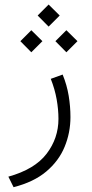

<svg xmlns="http://www.w3.org/2000/svg" viewBox="-20 -546 396 829"><path d="M142.6 -479 189.9 -526.4 237.8 -479 189.9 -431.2ZM219.2 -368.2 266.6 -415.5 314.5 -368.2 266.6 -320.3ZM67.9 -368.2 115.2 -415.5 163.1 -368.2 115.2 -320.3ZM250.5 -224.1Q269 -178.7 276.6 -132.3Q284.2 -85.9 284.2 -40.5Q284.2 26.9 259 87.9Q233.9 148.9 179.7 194.6Q125.5 240.2 38.6 262.2L16.1 216.8Q129.9 185.1 181.2 117.9Q232.4 50.8 232.4 -32.7Q232.4 -73.2 224.6 -117.2Q216.8 -161.1 199.2 -205.6Z"/></svg>

Font: Vazir Thin WOL
Style: Thin-WOL
Weight: 100
Designer: Saber Rastikerdar
Foundry: Saber Rastikerdar
Version: Version 30.0.0